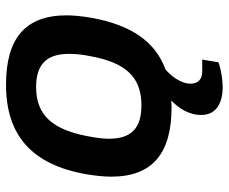

<svg xmlns="http://www.w3.org/2000/svg" viewBox="-81 -497 760 638"><g transform="rotate(-90 299.0 -178.0)"><path d="M260 12C268 12 276 12 284 11C259 36 236 68 236 111C236 165 283 182 328 182C351 182 386 177 411 168L420 114H381C351 114 340 97 340 75C340 42 367 9 387 -8C480 -42 535 -122 559 -255C564 -285 567 -312 567 -337C567 -474 490 -538 337 -538C171 -538 71 -455 39 -271C34 -241 31 -213 31 -188C31 -52 108 12 260 12ZM268 -88C191 -88 157 -123 157 -196C157 -213 159 -234 166 -270C188 -381 233 -438 329 -438C406 -438 439 -401 439 -329C439 -311 438 -291 431 -256C410 -143 364 -88 268 -88Z"/></g></svg>

Font: Archivo SemiBold
Style: Italic
Weight: 600
Italic angle: -10°
Designer: Hector Gatti
Foundry: Omnibus-Type
Version: Version 2.001